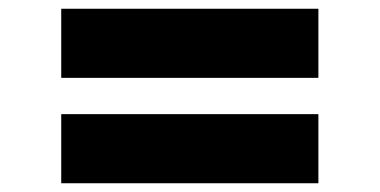

<svg xmlns="http://www.w3.org/2000/svg" viewBox="-20 -501 868 439"><path d="M120 -323V-481H708V-323ZM120 -82V-240H708V-82Z"/></svg>

Font: Lexend Mega ExtraBold
Style: Regular
Weight: 800
Designer: Bonnie Shaver-Troup, Thomas Jockin
Foundry: Lexend
Version: Version 1.007